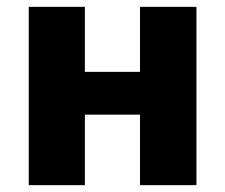

<svg xmlns="http://www.w3.org/2000/svg" viewBox="-20 -513 658 561"><path d="M64 -493H228V-303H389V-493H554V28H389V-178H228V28H64Z"/></svg>

Font: BM Euljiro oraeorae
Style: Regular
Weight: 400
Designer: Bongjin Kim; Bomjun Kim; Myungsoo Han; Hyesun Chae; Mikyoung Jeong; Wujin Sim; Minjae Kang; Suwha Jang;
Foundry: Sandoll Inc.
Version: Version 1.000;hotconv 1.0.109;makeexe 2.5.65596